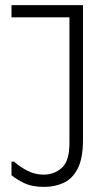

<svg xmlns="http://www.w3.org/2000/svg" viewBox="-20 -720 400 752"><path d="M305 -172Q305 -99 284 -59Q263 -19 228.5 -3.5Q194 12 153 12Q105 12 73.5 -3.5Q42 -19 25 -34V-87H35Q60 -65 89 -50.5Q118 -36 151 -36Q192 -36 222 -62.5Q252 -89 252 -159V-700H305ZM25 -700H278V-652H25Z"/></svg>

Font: Phudu Light
Style: Regular
Weight: 300
Version: Version 1.005;gftools[0.9.23]